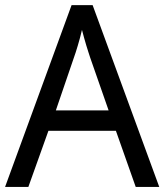

<svg xmlns="http://www.w3.org/2000/svg" viewBox="-20 -737 648 757"><path d="M515.1 0 437 -221.2H170.9L91.8 0H0L262.2 -716.8H345.2L607.9 0ZM408.2 -301.8 335.9 -508.8Q333 -517.6 328.9 -530.3Q324.7 -543 320.3 -557.6Q315.9 -572.3 311.5 -588.1Q307.1 -604 303.2 -619.1Q299.8 -604 295.4 -587.9Q291 -571.8 286.6 -556.9Q282.2 -542 278.1 -529.5Q273.9 -517.1 271 -508.8L200.2 -301.8Z"/></svg>

Font: Droid Sans
Style: Regular
Weight: 400
Foundry: Ascender Corporation
Version: Version 1.00 build 114